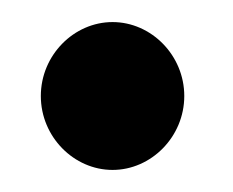

<svg xmlns="http://www.w3.org/2000/svg" viewBox="-20 -154 211 174"><path d="M17 -67C17 -30 47 0 82 0C117 0 147 -30 147 -67C147 -104 117 -134 82 -134C47 -134 17 -104 17 -67Z"/></svg>

Font: Ampere
Style: SuCnd
Weight: 400
Version: Version 1